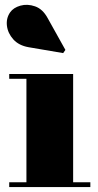

<svg xmlns="http://www.w3.org/2000/svg" viewBox="-20 -761 397 781"><path d="M277.5 -460V-19.5H347.5V0H17.5V-19.5H87.5V-440.5H17.5V-460ZM237 -545 96 -569Q56.5 -576 34.2 -600.8Q12 -625.5 8.2 -656Q4.5 -686.5 21 -710.5Q34.5 -730 63 -738Q91.5 -746 122.5 -735.2Q153.5 -724.5 173.5 -688L246 -558Z"/></svg>

Font: Bodoni Moda 11pt Black
Style: Regular
Weight: 900
Designer: Owen Earl
Foundry: indestructible type
Version: Version 2.004